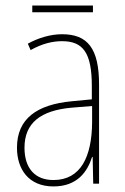

<svg xmlns="http://www.w3.org/2000/svg" viewBox="-20 -660 450 690"><path d="M314 -640H96V-616H314ZM203 -537C162 -537 118 -524 80 -503L90 -480C133 -504 170 -512 203 -512C278 -512 310 -471 310 -351V-303L237 -296C113 -284 41 -234 41 -129C41 -53 82 10 172 10C258 10 294 -43 311 -96H313L315 0H336V-356C336 -486 295 -537 203 -537ZM237 -273 311 -279V-220C310 -98 271 -13 172 -13C106 -13 68 -55 68 -129C68 -219 127 -263 237 -273Z"/></svg>

Font: Noto Sans Malayalam Condensed Thin
Style: Regular
Weight: 100
Width: 3
Designer: Jelle Bosma - Monotype Design Team
Foundry: Monotype Imaging Inc.
Version: Version 2.104